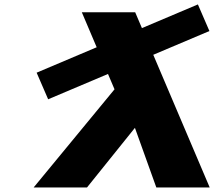

<svg xmlns="http://www.w3.org/2000/svg" viewBox="-20 -829 982 847"><path d="M669.6 -2H905.1L656.1 -587.3L903.8 -692.1L853 -809.5L606.1 -705L576.3 -775H340.9L406.5 -620.5L141.6 -508.4L192.4 -391L456.4 -502.7L485.2 -435L128.4 -2H363.8L575.2 -265Z"/></svg>

Font: Hussar Wysoki
Style: Obl
Weight: 700
Foundry: Cannot Into Space Fonts
Version: Version 0.92